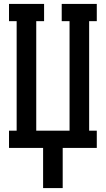

<svg xmlns="http://www.w3.org/2000/svg" viewBox="-20 -755 540 980"><path d="M200 205V0H26V-88H65V-647H26V-735H205V-647H165V-88H335V-647H295V-735H474V-647H435V-88H474V0H300V205Z"/></svg>

Font: Iosevka Slab Semibold
Style: Regular
Weight: 600
Monospace: yes
Designer: Belleve Invis
Foundry: Belleve Invis
Version: Version 11.1.1; ttfautohint (v1.8.3)